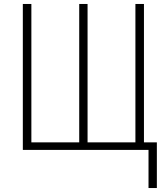

<svg xmlns="http://www.w3.org/2000/svg" viewBox="-20 -755 840 967"><path d="M728 192V0H95V-735H138V-38H379V-735H421V-38H662V-735H705V-38H770V192Z"/></svg>

Font: Iosevka Aile Extralight
Style: Regular
Weight: 200
Designer: Belleve Invis
Foundry: Belleve Invis
Version: Version 31.1.0; ttfautohint (v1.8.4)